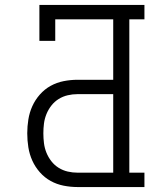

<svg xmlns="http://www.w3.org/2000/svg" viewBox="-20 -755 640 775"><path d="M293 0Q265 0 237 -5.5Q209 -11 184.5 -24.5Q160 -38 141 -59.5Q122 -81 110.5 -106.5Q99 -132 94.5 -160Q90 -188 90 -217Q90 -245 94.5 -273Q99 -301 110.5 -326.5Q122 -352 141 -373.5Q160 -395 184.5 -408.5Q209 -422 237 -427.5Q265 -433 293 -433H437V-677H203V-590H139V-735H563V-677H502V-58H563V0ZM437 -58V-375H293Q273 -375 253.5 -370.5Q234 -366 217 -355.5Q200 -345 187.5 -329Q175 -313 167.5 -294.5Q160 -276 157.5 -256.5Q155 -237 155 -217Q155 -197 157.5 -177Q160 -157 167.5 -138.5Q175 -120 187.5 -104Q200 -88 217 -77.5Q234 -67 253.5 -62.5Q273 -58 293 -58Z"/></svg>

Font: Iosevka Curly Slab LtEx
Style: Regular
Weight: 300
Width: 7
Monospace: yes
Designer: Belleve Invis
Foundry: Belleve Invis
Version: Version 11.1.0; ttfautohint (v1.8.3)